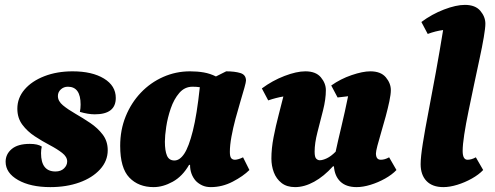

<svg xmlns="http://www.w3.org/2000/svg" viewBox="-20 -754 2027 786"><path d="M186 12Q105 12 54 -17Q3 -46 3 -92Q3 -123 28 -144Q53 -165 102 -165Q135 -165 151 -154Q148 -141 148 -127Q148 -52 207 -52Q229 -52 242 -64.5Q255 -77 255 -93Q255 -112 234.5 -128Q214 -144 183.5 -160Q153 -176 122.5 -196Q92 -216 71.5 -243.5Q51 -271 51 -309Q51 -353 80.5 -387.5Q110 -422 161.5 -442Q213 -462 277 -462Q357 -462 405.5 -432.5Q454 -403 454 -353Q454 -286 368 -286Q341 -286 307 -296Q310 -310 310 -326Q310 -399 258 -399Q241 -399 229 -388Q217 -377 217 -361Q217 -340 237.5 -323Q258 -306 288.5 -288.5Q319 -271 349.5 -250.5Q380 -230 400.5 -203Q421 -176 421 -139Q421 -95 389.5 -60.5Q358 -26 305 -7Q252 12 186 12Z M609 12Q547 12 509.5 -27Q472 -66 472 -157Q472 -222 494.5 -277.5Q517 -333 556.5 -374.5Q596 -416 648 -439Q700 -462 758 -462Q788 -462 814 -457.5Q840 -453 864 -441L906 -462Q941 -462 964 -455Q987 -448 987 -424Q987 -418 980.5 -394.5Q974 -371 964 -338Q954 -305 944 -267.5Q934 -230 927.5 -194.5Q921 -159 921 -132Q921 -113 926.5 -106.5Q932 -100 942 -100Q947 -100 956 -102.5Q965 -105 975 -110L1001 -58Q976 -33 933 -10.5Q890 12 843 12Q823 12 808 5Q793 -2 782 -13Q758 -40 758 -79H754Q727 -32 687 -10Q647 12 609 12ZM655 -174Q655 -137 663.5 -117Q672 -97 694 -97Q716 -97 734.5 -125Q753 -153 769.5 -218.5Q786 -284 798 -397Q784 -399 768 -399Q736 -399 714 -373.5Q692 -348 679 -310Q666 -272 660.5 -235Q655 -198 655 -174Z M1188 12Q1154 12 1132.5 -5Q1111 -22 1101 -48.5Q1091 -75 1091 -105Q1091 -146 1100 -192.5Q1109 -239 1120.5 -282.5Q1132 -326 1140 -359Q1110 -354 1078 -343L1052 -392Q1095 -424 1144.5 -443Q1194 -462 1230 -462Q1273 -462 1293.5 -437.5Q1314 -413 1314 -385Q1314 -348 1302.5 -302.5Q1291 -257 1279.5 -212.5Q1268 -168 1268 -133Q1268 -111 1274.5 -104.5Q1281 -98 1289 -98Q1301 -98 1318 -106Q1335 -114 1354 -133Q1363 -175 1377.5 -235.5Q1392 -296 1405 -360Q1395 -359 1384 -357.5Q1373 -356 1362 -355L1336 -404Q1374 -431 1419.5 -446.5Q1465 -462 1496 -462Q1539 -462 1559.5 -437.5Q1580 -413 1580 -385Q1580 -368 1574 -339.5Q1568 -311 1559 -277.5Q1550 -244 1540.5 -212.5Q1531 -181 1525 -157.5Q1519 -134 1519 -126Q1519 -100 1539 -100Q1555 -100 1573 -110L1603 -58Q1585 -39 1556.5 -23Q1528 -7 1497 2.5Q1466 12 1440 12Q1397 12 1373.5 -10.5Q1350 -33 1347 -73H1343Q1306 -32 1266 -10Q1226 12 1188 12Z M1795 12Q1750 12 1726 -13Q1702 -38 1702 -82Q1702 -111 1711 -167.5Q1720 -224 1734.5 -299Q1749 -374 1764.5 -459.5Q1780 -545 1794 -631Q1763 -627 1731 -615L1705 -664Q1748 -696 1797.5 -715Q1847 -734 1883 -734Q1926 -734 1946.5 -709.5Q1967 -685 1967 -657Q1967 -640 1960.5 -601.5Q1954 -563 1943 -512.5Q1932 -462 1920.5 -407Q1909 -352 1898 -299Q1887 -246 1880.5 -203.5Q1874 -161 1874 -136Q1874 -100 1894 -100Q1910 -100 1928 -110L1958 -58Q1940 -39 1911.5 -23Q1883 -7 1852 2.5Q1821 12 1795 12Z"/></svg>

Font: Petrona Black
Style: Italic
Weight: 900
Italic angle: -9°
Designer: Ringo R. Seeber
Foundry: Ringo R. Seeber
Version: Version 2.001; ttfautohint (v1.8.3)